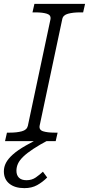

<svg xmlns="http://www.w3.org/2000/svg" viewBox="-46 -730 460 993"><path d="M191 -32 207 -7Q158 19 125.5 40.5Q93 62 74 80.5Q55 99 47 116.5Q39 134 39 153Q39 176 52 189Q65 202 91 202Q119 202 139.5 187.5Q160 173 176 158L198 188Q174 212 146 227.5Q118 243 80 243Q31 243 2.5 220Q-26 197 -26 156Q-26 133 -15 112Q-4 91 20.5 69Q45 47 87 23Q129 -1 191 -32ZM98 -79 215 -630Q219 -652 196.5 -659Q174 -666 137 -666H122L132 -710H394L384 -666H368Q332 -666 306 -659Q280 -652 276 -631L159 -80Q155 -58 177 -51Q199 -44 237 -44H252L242 0H-20L-10 -44H5Q41 -44 67 -51Q93 -58 98 -79Z"/></svg>

Font: Roboto Serif ExtraLight
Style: Italic
Weight: 250
Italic angle: -10°
Designer: Greg Gazdowicz
Foundry: Commercial Type
Version: Version 1.008